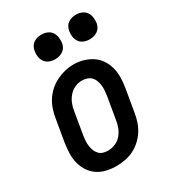

<svg xmlns="http://www.w3.org/2000/svg" viewBox="-184 -852 867 962"><g transform="rotate(-30 250.0 -371.5)"><path d="M204 8Q175 8 147.5 1.5Q120 -5 97.5 -20Q75 -35 60 -58Q45 -81 38 -108Q31 -135 32 -164Q33 -193 37 -221L59 -351Q63 -376 71 -400.5Q79 -425 93.5 -447.5Q108 -470 128.5 -488Q149 -506 172.5 -517.5Q196 -529 221 -535Q246 -541 272 -541Q301 -541 328 -533Q355 -525 377.5 -510Q400 -495 415 -472Q430 -449 437 -422.5Q444 -396 443.5 -366.5Q443 -337 438 -309L416 -179Q412 -154 404 -129.5Q396 -105 381.5 -82.5Q367 -60 347 -42Q327 -24 303 -12.5Q279 -1 254 3.5Q229 8 204 8ZM206 -80Q227 -80 248 -88.5Q269 -97 283.5 -114Q298 -131 306 -151.5Q314 -172 317 -193L339 -323Q341 -338 342 -352.5Q343 -367 341 -381.5Q339 -396 334 -409Q329 -422 319.5 -431.5Q310 -441 296 -445.5Q282 -450 267 -450Q246 -450 226 -441Q206 -432 191.5 -415Q177 -398 169 -378Q161 -358 158 -337L136 -207Q134 -192 133 -177.5Q132 -163 134 -149Q136 -135 141 -122Q146 -109 155 -99Q164 -89 177.5 -84.5Q191 -80 206 -80ZM406 -609Q389 -609 373.5 -615Q358 -621 348.5 -634Q339 -647 336.5 -663.5Q334 -680 337 -697Q339 -709 345 -720Q351 -731 361 -738Q371 -745 383 -748Q395 -751 406 -751Q423 -751 438.5 -745Q454 -739 463.5 -726Q473 -713 475.5 -696.5Q478 -680 476 -663Q474 -651 468 -640Q462 -629 451.5 -622Q441 -615 429.5 -612Q418 -609 406 -609ZM206 -609Q189 -609 173.5 -615Q158 -621 148.5 -634Q139 -647 136.5 -663.5Q134 -680 137 -697Q139 -709 145 -720Q151 -731 161 -738Q171 -745 183 -748Q195 -751 206 -751Q223 -751 238.5 -745Q254 -739 263.5 -726Q273 -713 275.5 -696.5Q278 -680 276 -663Q274 -651 268 -640Q262 -629 251.5 -622Q241 -615 229.5 -612Q218 -609 206 -609Z"/></g></svg>

Font: Iosevka Slab Semibold
Style: Italic
Weight: 600
Italic angle: -9°
Monospace: yes
Designer: Belleve Invis
Foundry: Belleve Invis
Version: Version 11.1.1; ttfautohint (v1.8.3)